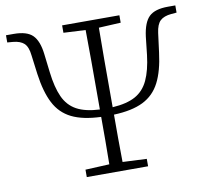

<svg xmlns="http://www.w3.org/2000/svg" viewBox="-76 -758 913 842"><g transform="rotate(-10 380.5 -337.0)"><path d="M244 0V-33L351 -38Q352 -91 352 -143Q352 -195 352 -249Q271 -252 221.5 -276.5Q172 -301 146 -351.5Q120 -402 109 -483L98 -568Q94 -606 77.5 -621.5Q61 -637 28 -640L3 -642V-674H37Q96 -674 121.5 -648.5Q147 -623 154 -565L164 -481Q172 -413 191.5 -370Q211 -327 249.5 -306Q288 -285 352 -282V-300V-358Q352 -426 352 -497Q352 -568 351 -636L253 -641V-674H508V-641L410 -636Q409 -568 409 -497Q409 -426 409 -358V-300V-282Q473 -286 511 -307Q549 -328 569 -371Q589 -414 597 -481L606 -562Q614 -624 640 -649Q666 -674 724 -674H757V-642L733 -640Q700 -637 683.5 -621.5Q667 -606 662 -568L651 -483Q641 -402 615 -351.5Q589 -301 539.5 -276.5Q490 -252 409 -249Q409 -195 409 -143Q409 -91 410 -38L517 -33V0Z"/></g></svg>

Font: Source Serif 4 SmText Light
Style: Regular
Weight: 300
Designer: Frank Grießhammer
Foundry: Adobe
Version: Version 4.005;hotconv 1.1.0;makeotfexe 2.6.0